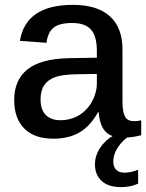

<svg xmlns="http://www.w3.org/2000/svg" viewBox="-20 -558 598 786"><path d="M198.7 9.8Q120.1 9.8 79.1 -32.2Q38.1 -74.2 38.1 -147.9Q38.1 -230 91.8 -273.4Q145.5 -316.9 259.8 -319.8L376.5 -321.8V-349.6Q376.5 -410.2 352.3 -437Q328.1 -463.9 275.4 -463.9Q223.1 -463.9 199.5 -444.8Q175.8 -425.8 170.4 -382.8L61.5 -390.6Q85.4 -538.1 278.8 -538.1Q378.4 -538.1 429.9 -491.2Q481.4 -444.3 481.4 -356.4V-140.6Q481.4 -99.6 491.7 -80.8Q502 -62 528.8 -62Q543.5 -62 558.1 -65.4V-4.4Q538.6 0.5 521.2 2.9Q503.9 5.4 483.9 5.4Q434.1 5.4 410.9 -20.3Q387.7 -45.9 384.3 -98.6H381.3Q349.1 -41 304.9 -15.6Q260.7 9.8 198.7 9.8ZM376.5 -255.4 289.1 -253.9Q231.9 -252.4 204.1 -241.7Q175.8 -231 160.9 -209Q146 -187 146 -150.9Q146 -109.4 167.2 -87.6Q188.5 -65.9 226.6 -65.9Q270 -65.9 303.7 -86.4Q337.4 -106.9 356.9 -142.8Q376.5 -178.7 376.5 -217.3ZM545.4 193.8Q514.6 208 475.6 208Q423.3 208 396 182.6Q368.7 157.2 368.7 114.7Q368.7 79.6 389.9 47.4Q411.1 15.1 444.8 -3.4H512.7Q484.9 13.2 464.4 42.5Q443.8 71.8 443.8 104.5Q443.8 125 455.8 137Q467.8 148.9 489.7 148.9Q516.1 148.9 545.4 136.7Z"/></svg>

Font: Arimo Medium
Style: Regular
Weight: 500
Designer: Steve Matteson
Foundry: Monotype Imaging Inc.
Version: Version 1.33